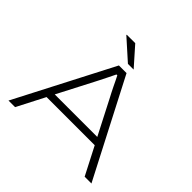

<svg xmlns="http://www.w3.org/2000/svg" viewBox="-209 -1074 1280 1280"><g transform="rotate(45 431.0 -434.0)"><path d="M40 0 395 -686H467L822 0H758L657 -196H203L102 0ZM229 -247H630L504 -492Q497 -505 488 -522.5Q479 -540 469.5 -559.5Q460 -579 451 -598Q442 -617 434 -632H426Q415 -609 401 -581Q387 -553 375 -529Q363 -505 356 -492ZM484 -736H430L287 -864V-868H367Z"/></g></svg>

Font: Archivo Expanded Thin
Style: Regular
Weight: 250
Width: 7
Designer: Hector Gatti
Foundry: Omnibus-Type
Version: Version 2.001